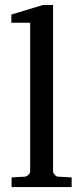

<svg xmlns="http://www.w3.org/2000/svg" viewBox="-20 -757 337 777"><path d="M26.9 0V-39.1L80.1 -42Q86.9 -42 94.5 -49.1Q102.1 -56.2 102.1 -63V-665H25.9V-698.2L153.8 -736.8H194.8V-63Q194.8 -56.2 201.9 -49.1Q209 -42 215.8 -42L270 -39.1V0Z"/></svg>

Font: Tagmukay Beta
Style: Regular
Weight: 400
Designer: Peter Martin
Foundry: SIL International
Version: Version 2.000; dev 82b92eM